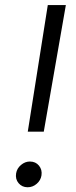

<svg xmlns="http://www.w3.org/2000/svg" viewBox="-20 -748 306 773"><path d="M91.8 -217.8 172.4 -727.5H245.1L156.2 -217.8ZM91.3 5.9Q68.8 5.9 54.9 -10.5Q41 -26.9 44.9 -50.3Q48.3 -70.3 64.7 -84Q81.1 -97.7 100.1 -97.7Q123.5 -97.7 137 -81.1Q150.4 -64.5 147 -42Q144 -22 127.9 -8.1Q111.8 5.9 91.3 5.9Z"/></svg>

Font: Inter 18pt Light
Style: Italic
Weight: 300
Italic angle: -9.3988°
Designer: Rasmus Andersson
Foundry: rsms
Version: Version 4.001;git-66647c0bb